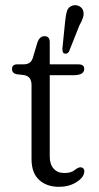

<svg xmlns="http://www.w3.org/2000/svg" viewBox="-20 -716 382 743"><path d="M72.5 -425.5 43 -429Q26.5 -433.5 26.5 -449Q26.5 -467 47 -467H70.5Q85 -467 94 -472.8Q103 -478.5 107.5 -493.5L125.5 -554Q134.5 -576 152 -576Q172.5 -576 172.5 -553V-467H283.5Q306 -467 306 -449.5Q306 -425 264.5 -425H172.5V-110.5Q172.5 -80.5 187.5 -63.5Q202.5 -46.5 228.5 -46.5Q255.5 -46.5 269 -57.8Q282.5 -69 292 -68.5Q299 -68.5 303.5 -62.8Q308 -57 305.5 -47.5Q302.5 -27.5 274.2 -10.2Q246 7 208.5 7Q160.5 7 131.2 -20Q102 -47 102 -100.5V-387Q102 -421 72.5 -425.5ZM232 -632.5Q234.5 -658 239.5 -674Q244.5 -690 262.5 -695Q276 -698 287.2 -691.8Q298.5 -685.5 302 -674Q305.5 -661.5 301 -647.5Q296.5 -633.5 287 -617L247 -516.5Q240 -505.5 229.5 -509Q224 -510.5 222.8 -516.2Q221.5 -522 221.5 -528Z"/></svg>

Font: Fraunces 9pt SuperSoft Light
Style: Regular
Weight: 300
Version: Version 1.000;[b76b70a41]